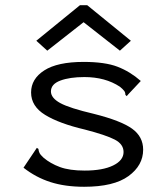

<svg xmlns="http://www.w3.org/2000/svg" viewBox="-20 -705 640 735"><path d="M302 10Q229 10 173 -8Q117 -26 70 -63L115 -130L121 -139L127 -135Q128 -126 131.5 -119Q135 -112 147 -101Q173 -79 209.5 -65.5Q246 -52 304 -52Q373 -52 413 -71.5Q453 -91 453 -123Q453 -153 419.5 -170.5Q386 -188 305 -209Q207 -232 153 -265Q99 -298 99 -351Q99 -403 149.5 -435.5Q200 -468 300 -468Q382 -468 430 -449.5Q478 -431 519 -395L472 -345L465 -337L460 -342Q460 -351 455.5 -357Q451 -363 439 -373Q383 -410 303 -410Q247 -410 211 -396.5Q175 -383 175 -355Q175 -330 210.5 -310.5Q246 -291 340 -269Q443 -243 485.5 -212.5Q528 -182 528 -132Q528 -72 472 -31Q416 10 302 10ZM161 -511 119 -549 286 -685H314L481 -549L439 -511L300 -620Z"/></svg>

Font: Inconsolata Expanded
Style: Regular
Weight: 400
Width: 7
Monospace: yes
Designer: Raph Levien, Cyreal, Brenton Simpson
Foundry: Raph Levien, Cyreal, Google
Version: Version 3.000; ttfautohint (v1.8.2.53-6de2)